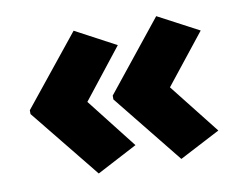

<svg xmlns="http://www.w3.org/2000/svg" viewBox="-60 -602 801 641"><g transform="rotate(-10 340.5 -281.0)"><path d="M36 -287 226 -523 363 -450 230 -281 363 -111 226 -39 36 -274ZM317 -287 506 -523 644 -450 510 -281 644 -111 506 -39 317 -274Z"/></g></svg>

Font: Noto Sans Thaana Black
Style: Regular
Weight: 900
Designer: David Williams
Foundry: Google Inc.
Version: Version 3.001; ttfautohint (v1.8.4.7-5d5b)